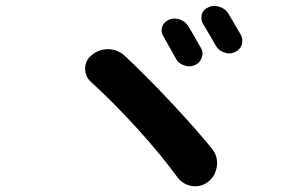

<svg xmlns="http://www.w3.org/2000/svg" viewBox="-20 -742 1040 655"><path d="M537.1 -619.1Q531.2 -627.9 531.2 -638.7Q531.2 -644.5 533.2 -650.4Q539.1 -667 554.7 -673.8Q565.4 -678.7 576.2 -678.7Q584 -678.7 592.8 -675.8Q611.3 -669.9 622.1 -653.3Q641.6 -621.1 665 -579.1Q670.9 -569.3 670.9 -559.6Q670.9 -551.8 668 -544.9Q662.1 -527.3 644.5 -519.5Q634.8 -515.6 625 -515.6Q616.2 -515.6 607.4 -519.5Q587.9 -525.4 579.1 -543.9Q553.7 -589.8 537.1 -619.1ZM672.9 -660.2Q667 -669.9 667 -680.7Q667 -686.5 668 -692.4Q673.8 -710 690.4 -716.8Q700.2 -721.7 711.9 -721.7Q719.7 -721.7 728.5 -718.8Q748 -712.9 758.8 -696.3Q779.3 -662.1 801.8 -623Q806.6 -613.3 806.6 -602.5Q806.6 -595.7 804.7 -588.9Q797.9 -571.3 781.2 -564.5Q771.5 -559.6 761.7 -559.6Q752.9 -559.6 744.1 -563.5Q725.6 -569.3 715.8 -586.9Q691.4 -629.9 672.9 -660.2ZM291 -461.9Q270.5 -480.5 270.5 -507.8Q270.5 -537.1 293.9 -554.7Q317.4 -574.2 347.7 -574.2Q348.6 -574.2 350.6 -574.2Q381.8 -573.2 405.3 -551.8Q477.5 -484.4 560.5 -396Q643.6 -307.6 704.1 -233.4Q720.7 -211.9 720.7 -185.5Q720.7 -180.7 719.7 -174.8Q715.8 -142.6 690.4 -122.1Q669.9 -106.4 646.5 -106.4Q640.6 -106.4 634.8 -107.4Q603.5 -112.3 585 -137.7Q526.4 -217.8 446.3 -305.7Q366.2 -393.6 291 -461.9Z"/></svg>

Font: Nico Moji
Style: Regular
Weight: 400
Version: Version 1.02